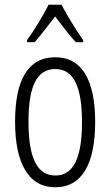

<svg xmlns="http://www.w3.org/2000/svg" viewBox="-20 -785 468 815"><path d="M241 -765H186C165 -721 124 -655 95 -615V-606H127C152 -634 186 -679 214 -715C243 -678 273 -636 302 -606H333V-615C309 -647 265 -719 241 -765ZM384 -267C384 -443 329 -542 215 -542C98 -542 44 -445 44 -268C44 -91 102 10 214 10C329 10 384 -91 384 -267ZM101 -268C101 -415 134 -492 215 -492C295 -492 328 -412 328 -267C328 -114 292 -40 215 -40C136 -40 101 -118 101 -268Z"/></svg>

Font: Noto Sans Bengali ExtraCondensed Light
Style: Regular
Weight: 300
Width: 2
Designer: Joana Ranito - Universal Thirst; Jelle Bosma - Monotype Design Team
Foundry: Universal Thirst ehf.
Version: Version 3.000